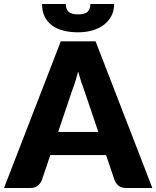

<svg xmlns="http://www.w3.org/2000/svg" viewBox="-33 -934 777 954"><path d="M455.5 -278.5 388 -478Q380.5 -497 372 -522.8Q363.5 -548.5 355 -578.5Q347.5 -548 339 -522Q330.5 -496 323 -477L256 -278.5ZM724 0H593Q571 0 557.5 -10.2Q544 -20.5 537 -36.5L494 -163.5H217L174 -36.5Q168.5 -22.5 154.2 -11.2Q140 0 119 0H-13L269 -728.5H442ZM355 -773.5Q315.5 -773.5 282.8 -781.8Q250 -790 226.2 -807.2Q202.5 -824.5 189.2 -851Q176 -877.5 176 -914H294Q294 -889.5 307.2 -876Q320.5 -862.5 355 -862.5Q389.5 -862.5 402.8 -876Q416 -889.5 416 -914H534Q534 -881.5 520.8 -855.5Q507.5 -829.5 483.8 -811.2Q460 -793 427.2 -783.2Q394.5 -773.5 355 -773.5Z"/></svg>

Font: Lato ExtraBold
Style: Regular
Weight: 800
Designer: Lukasz Dziedzic with Adam Twardoch and Botio Nikoltchev
Foundry: tyPoland Lukasz Dziedzic
Version: Version 2.015; 2015-08-06; http://www.latofonts.com/